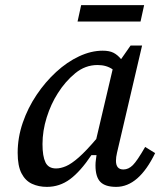

<svg xmlns="http://www.w3.org/2000/svg" viewBox="-20 -718 626 750"><path d="M146 -155Q146 -108 157.5 -84Q169 -60 199 -60Q217 -60 238 -69Q259 -78 287.5 -103Q316 -128 356 -175L420 -447Q396 -464 361 -464Q313 -464 274 -432Q235 -400 206 -354Q179 -312 162.5 -259.5Q146 -207 146 -155ZM434 12Q391 12 372 -7.5Q353 -27 353 -72Q353 -83 354.5 -93Q356 -103 357 -112H337Q294 -48 253.5 -18Q213 12 163 12Q131 12 105 0Q79 -12 64 -41Q49 -70 49 -121Q49 -181 69 -239Q89 -297 123 -347.5Q157 -398 199.5 -437Q242 -476 289 -498Q336 -520 381 -520Q407 -520 423 -512Q439 -504 453 -487L490 -540H535L448 -168Q441 -138 437 -121Q433 -104 433 -90Q433 -56 462 -56Q482 -56 499 -73Q516 -90 547 -144L586 -120Q522 12 434 12ZM283 -634 297 -698H543L529 -634Z"/></svg>

Font: Source Serif 4 Caption
Style: Italic
Weight: 400
Italic angle: -12°
Designer: Frank Grießhammer
Foundry: Adobe Systems Incorporated
Version: Version 4.004;hotconv 1.0.117;makeotfexe 2.5.65602